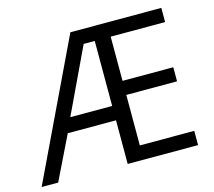

<svg xmlns="http://www.w3.org/2000/svg" viewBox="-103 -839 1078 965"><g transform="rotate(-15 436.0 -357.0)"><path d="M813 -640.1H529.8V-410.2H793.9V-336.9H529.8V-74.2H813V0H446.8V-227.1H195.8L85 0H-1L339.8 -713.9H813ZM446.8 -301.8V-640.1H389.2L229 -301.8Z"/></g></svg>

Font: Open Sans Hebrew
Style: Regular
Weight: 400
Foundry: Ascender Corporation, Yanek Iontef
Version: Version 2.001;PS 002.001;hotconv 1.0.70;makeotf.lib2.5.58329